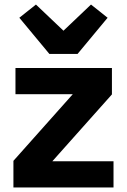

<svg xmlns="http://www.w3.org/2000/svg" viewBox="-20 -824 558 844"><path d="M321 -587H197L65 -746L138 -804L259 -689L380 -804L453 -746ZM479 0H39V-117L300 -410H48V-525H472V-409L210 -115H479Z"/></svg>

Font: Aneliza
Style: Bold
Weight: 700
Designer: Mike Abbink, Paul van der Laan, Pieter van Rosmalen
Foundry: Bold Monday
Version: Version 3.0